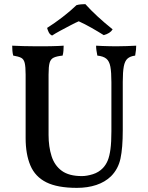

<svg xmlns="http://www.w3.org/2000/svg" viewBox="-20 -900 718 929"><path d="M574 -270Q574 -184 563 -133Q552 -82 517 -47Q488 -19 446 -5Q404 9 352 9Q258 9 204 -18Q150 -45 127 -99.5Q104 -154 104 -232V-539Q104 -577 99.5 -595.5Q95 -614 82 -620.5Q69 -627 44 -631Q41 -642 40 -654.5Q39 -667 39 -679Q59 -678 92 -677Q125 -676 158 -676Q173 -676 191.5 -676Q210 -676 227.5 -676.5Q245 -677 261 -677.5Q277 -678 288 -679Q288 -667 287 -654.5Q286 -642 283 -631Q254 -628 239.5 -621Q225 -614 220 -596Q215 -578 215 -539V-247Q215 -190 229.5 -144.5Q244 -99 279 -73.5Q314 -48 376 -48Q400 -48 429 -57Q458 -66 478 -87Q493 -103 501.5 -124Q510 -145 514.5 -178.5Q519 -212 519 -265V-502Q519 -551 514 -577.5Q509 -604 494.5 -616Q480 -628 451 -631Q448 -646 446.5 -657Q445 -668 445 -679Q458 -678 474.5 -677.5Q491 -677 509 -676.5Q527 -676 542 -676Q566 -676 593 -677Q620 -678 639 -679Q639 -670 638 -659Q637 -648 634 -631Q610 -628 597 -616.5Q584 -605 579 -578.5Q574 -552 574 -504ZM232 -728Q221 -733 215.5 -744.5Q210 -756 208 -765Q243 -787 281.5 -816.5Q320 -846 350 -875Q360 -878 372 -879Q384 -880 393 -880Q418 -852 451.5 -821Q485 -790 525 -758Q519 -748 508 -741Q497 -734 482 -730Q455 -747 422.5 -765.5Q390 -784 361 -797Q347 -791 322 -778Q297 -765 272 -751.5Q247 -738 232 -728Z"/></svg>

Font: Vollkorn Medium
Style: Regular
Weight: 500
Designer: Friedrich Althausen
Foundry: Friedrich Althausen
Version: Version 5.000